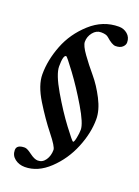

<svg xmlns="http://www.w3.org/2000/svg" viewBox="-138 -631 610 840"><g transform="rotate(20 166.5 -211.0)"><path d="M79 -317Q79 -281 121 -209Q163 -137 204 -82.5Q245 -28 249 -28Q254 -28 258.5 -50.5Q263 -73 263 -89Q263 -118 221.5 -188Q180 -258 138.5 -314Q97 -370 93 -370Q79 -370 79 -317ZM266 -570Q289 -570 306 -555.5Q323 -541 323 -517Q323 -505 312 -495Q301 -485 280 -485Q264 -485 235 -511Q225 -520 201 -520Q179 -520 163.5 -500.5Q148 -481 148 -457Q148 -439 173.5 -403.5Q199 -368 229.5 -332Q260 -296 285.5 -246.5Q311 -197 311 -155Q311 -91 282.5 -21.5Q254 48 201 98Q148 148 88 148Q61 148 41.5 133Q22 118 22 93Q22 68 60 68Q71 68 93.5 85Q116 102 132 102Q154 102 167.5 82Q181 62 181 35Q181 20 141.5 -29.5Q102 -79 62 -144Q22 -209 22 -260Q22 -326 49 -395.5Q76 -465 134 -517.5Q192 -570 266 -570Z"/></g></svg>

Font: EB Garamond 08
Style: Italic
Weight: 400
Italic angle: -14°
Version: Version 0.016